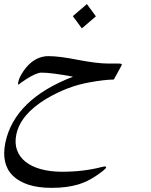

<svg xmlns="http://www.w3.org/2000/svg" viewBox="-110 -634 730 926"><path d="M352.5 -555.2 284.7 -497.1 241.2 -556.2 309.1 -614.3ZM387.7 189Q326.2 238.3 266.1 255.9Q239.7 263.7 208.7 267.8Q177.7 272 138.2 272Q73.7 272 27.3 256.8Q-19 241.7 -47.9 213.6Q-76.7 185.5 -85.7 145Q-94.7 104.5 -84 53.2Q-39.6 -155.8 242.2 -264.2Q189.5 -273.9 152.1 -278.8Q114.7 -283.7 89.8 -283.7Q66.4 -283.7 20 -254.4Q-18.6 -229.5 -19 -226.1Q-19.5 -225.6 -18.6 -225.6Q-24.9 -225.6 -22 -237.3Q-18.6 -254.9 -8.1 -273.2Q2.4 -291.5 16.6 -309.1Q63 -363.3 123.5 -363.3Q176.8 -363.3 266.1 -345.2Q359.9 -327.6 409.2 -327.6H459.5Q478.5 -327.6 477.5 -322.3Q476.6 -318.8 469.7 -306.2L439 -250.5Q415 -250 385.7 -246.6Q356.4 -243.2 321.8 -236.8Q266.6 -227.1 214.8 -207Q163.1 -187 112.8 -157.2Q-10.7 -82.5 -31.2 14.2Q-40 56.6 -27.8 90.1Q-15.6 123.5 13.7 146.7Q43 169.9 88.1 182.1Q133.3 194.3 189.5 194.3Q293.9 194.3 380.9 171.4Q386.2 169.9 389.4 169.7Q392.6 169.4 395 168.9Q402.8 168.9 401.9 173.3Q400.4 179.2 387.7 189Z"/></svg>

Font: XB Kayhan
Style: Italic
Weight: 400
Italic angle: -12°
Designer: Behnam
Foundry: Irmug
Version: Version 7.300 2009